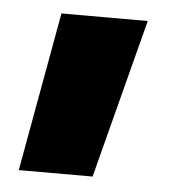

<svg xmlns="http://www.w3.org/2000/svg" viewBox="-36 -214 355 399"><g transform="rotate(5 142.0 -15.0)"><path d="M77 -181H257L171 151H17Z"/></g></svg>

Font: Biryani Black
Style: Regular
Weight: 900
Designer: Dan Reynolds and Mathieu Reguer
Foundry: Dan Reynolds and Mathieu Reguer
Version: Version 1.004; ttfautohint (v1.1) -l 5 -r 5 -G 72 -x 0 -D la